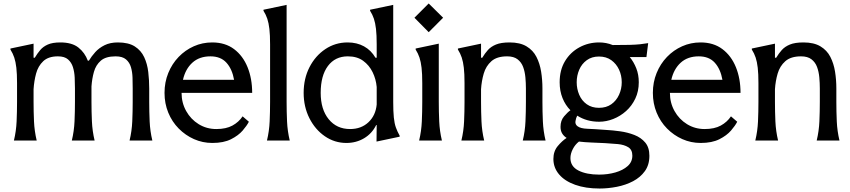

<svg xmlns="http://www.w3.org/2000/svg" viewBox="-20 -808 4887 1104"><path d="M411 -299Q411 -329 409.5 -361.5Q408 -394 399.5 -421.5Q391 -449 371 -466.5Q351 -484 313 -484Q258 -484 228.5 -456Q199 -428 187.5 -385Q176 -342 173 -295V-222Q173 -166 175.5 -110Q178 -54 191 0H60Q73 -54 75.5 -110Q78 -166 78 -222V-330Q78 -384 74 -418.5Q70 -453 62 -477Q54 -501 40 -523V-529L173 -557V-476H180Q195 -501 211.5 -520.5Q228 -540 255 -552Q282 -564 327 -564Q394 -564 431 -534.5Q468 -505 485 -459H491Q506 -484 527.5 -508Q549 -532 581 -548Q613 -564 658 -564Q719 -564 755 -541Q791 -518 809 -479.5Q827 -441 832.5 -394Q838 -347 838 -299V-222Q838 -166 840.5 -110Q843 -54 856 0H725Q738 -54 740.5 -110Q743 -166 743 -222V-299Q743 -329 742 -361.5Q741 -394 733 -421.5Q725 -449 704.5 -466.5Q684 -484 645 -484Q588 -484 559.5 -459Q531 -434 520 -394.5Q509 -355 506 -311V-222Q506 -166 508.5 -110Q511 -54 524 0H393Q406 -54 408.5 -110Q411 -166 411 -222Z M1201 14Q1145 14 1095.5 -8Q1046 -30 1007.5 -69Q969 -108 947.5 -160.5Q926 -213 926 -274Q926 -335 947.5 -388Q969 -441 1007 -480.5Q1045 -520 1094.5 -542Q1144 -564 1200 -564Q1275 -564 1326 -525.5Q1377 -487 1403.5 -421.5Q1430 -356 1430 -274H1024Q1024 -217 1050.5 -169.5Q1077 -122 1122.5 -94Q1168 -66 1224 -66Q1280 -66 1316.5 -86Q1353 -106 1375 -139L1411 -108Q1400 -86 1375.5 -57.5Q1351 -29 1308.5 -7.5Q1266 14 1201 14ZM1032 -349H1326Q1315 -411 1282 -447.5Q1249 -484 1190 -484Q1126 -484 1086 -447.5Q1046 -411 1032 -349Z M1533 -222V-553Q1533 -607 1529 -641.5Q1525 -676 1517 -700Q1509 -724 1495 -746V-752L1628 -780V-222Q1628 -166 1630.5 -110Q1633 -54 1646 0H1515Q1528 -54 1530.5 -110Q1533 -166 1533 -222Z M2241 -221Q2241 -167 2244.5 -132.5Q2248 -98 2256.5 -74.5Q2265 -51 2278 -28V-22L2145 6L2146 -89H2143Q2119 -40 2073.5 -13Q2028 14 1972 14Q1904 14 1848 -24.5Q1792 -63 1759 -128.5Q1726 -194 1726 -274Q1726 -356 1759.5 -421.5Q1793 -487 1850.5 -525.5Q1908 -564 1979 -564Q2032 -564 2073 -541.5Q2114 -519 2139 -476H2146V-553Q2146 -607 2142 -641.5Q2138 -676 2130 -700Q2122 -724 2108 -746V-752L2241 -780ZM2146 -308Q2142 -353 2122.5 -393Q2103 -433 2068 -458.5Q2033 -484 1980 -484Q1907 -484 1865.5 -428.5Q1824 -373 1824 -274Q1824 -179 1870 -122.5Q1916 -66 1993 -66Q2057 -66 2098.5 -105Q2140 -144 2146 -207Z M2445 -788 2528 -706 2445 -623 2363 -706ZM2408 -222V-330Q2408 -384 2404 -418.5Q2400 -453 2392 -477Q2384 -501 2370 -523V-529L2503 -557V-222Q2503 -166 2505.5 -110Q2508 -54 2521 0H2390Q2403 -54 2405.5 -110Q2408 -166 2408 -222Z M3004 -299Q3004 -331 3001 -363.5Q2998 -396 2988 -423Q2978 -450 2956 -467Q2934 -484 2896 -484Q2837 -484 2805.5 -456Q2774 -428 2761.5 -385Q2749 -342 2746 -295V-222Q2746 -166 2748.5 -110Q2751 -54 2764 0H2633Q2646 -54 2648.5 -110Q2651 -166 2651 -222V-330Q2651 -384 2647 -418.5Q2643 -453 2635 -477Q2627 -501 2613 -523V-529L2746 -557V-476H2753Q2768 -501 2785.5 -520.5Q2803 -540 2832 -552Q2861 -564 2910 -564Q2970 -564 3007.5 -541.5Q3045 -519 3064.5 -481Q3084 -443 3091.5 -396Q3099 -349 3099 -299V-222Q3099 -166 3101.5 -110Q3104 -54 3117 0H2986Q2999 -54 3001.5 -110Q3004 -166 3004 -222Z M3425 -108Q3354 -108 3299 -143Q3292 -130 3289 -111.5Q3286 -93 3301 -82Q3318 -69 3358 -67.5Q3398 -66 3464 -61Q3502 -59 3545.5 -53Q3589 -47 3627.5 -32Q3666 -17 3690 11.5Q3714 40 3714 88Q3714 140 3688 176Q3662 212 3620 234Q3578 256 3527.5 266Q3477 276 3428 276Q3347 276 3287 254.5Q3227 233 3194.5 194.5Q3162 156 3162 106Q3162 62 3187 32Q3212 2 3238 -15Q3222 -25 3212.5 -40.5Q3203 -56 3203 -79Q3203 -115 3223.5 -139Q3244 -163 3260 -174Q3231 -203 3214.5 -244Q3198 -285 3198 -335Q3198 -405 3228.5 -456Q3259 -507 3311 -535.5Q3363 -564 3425 -564Q3466 -564 3503 -549Q3564 -549 3600 -550Q3636 -551 3660 -553.5Q3684 -556 3707 -560L3697 -480H3601Q3624 -452 3638.5 -415.5Q3653 -379 3653 -335Q3653 -283 3633 -241Q3613 -199 3580 -169.5Q3547 -140 3506.5 -124Q3466 -108 3425 -108ZM3424 -188Q3466 -188 3495 -208.5Q3524 -229 3539.5 -263Q3555 -297 3555 -335Q3555 -374 3539.5 -407.5Q3524 -441 3495 -462Q3466 -483 3424 -483Q3383 -483 3354 -462Q3325 -441 3310.5 -407Q3296 -373 3296 -335Q3296 -297 3310.5 -263Q3325 -229 3354 -208.5Q3383 -188 3424 -188ZM3260 101Q3260 149 3306 172.5Q3352 196 3425 196Q3475 196 3518.5 183.5Q3562 171 3589 147Q3616 123 3616 87Q3616 53 3592.5 38.5Q3569 24 3533 20.5Q3497 17 3459 15Q3420 13 3381 11.5Q3342 10 3309 6Q3287 23 3273.5 49.5Q3260 76 3260 101Z M4009 14Q3953 14 3903.5 -8Q3854 -30 3815.5 -69Q3777 -108 3755.5 -160.5Q3734 -213 3734 -274Q3734 -335 3755.5 -388Q3777 -441 3815 -480.5Q3853 -520 3902.5 -542Q3952 -564 4008 -564Q4083 -564 4134 -525.5Q4185 -487 4211.5 -421.5Q4238 -356 4238 -274H3832Q3832 -217 3858.5 -169.5Q3885 -122 3930.5 -94Q3976 -66 4032 -66Q4088 -66 4124.5 -86Q4161 -106 4183 -139L4219 -108Q4208 -86 4183.5 -57.5Q4159 -29 4116.5 -7.5Q4074 14 4009 14ZM3840 -349H4134Q4123 -411 4090 -447.5Q4057 -484 3998 -484Q3934 -484 3894 -447.5Q3854 -411 3840 -349Z M4694 -299Q4694 -331 4691 -363.5Q4688 -396 4678 -423Q4668 -450 4646 -467Q4624 -484 4586 -484Q4527 -484 4495.5 -456Q4464 -428 4451.5 -385Q4439 -342 4436 -295V-222Q4436 -166 4438.5 -110Q4441 -54 4454 0H4323Q4336 -54 4338.5 -110Q4341 -166 4341 -222V-330Q4341 -384 4337 -418.5Q4333 -453 4325 -477Q4317 -501 4303 -523V-529L4436 -557V-476H4443Q4458 -501 4475.5 -520.5Q4493 -540 4522 -552Q4551 -564 4600 -564Q4660 -564 4697.5 -541.5Q4735 -519 4754.5 -481Q4774 -443 4781.5 -396Q4789 -349 4789 -299V-222Q4789 -166 4791.5 -110Q4794 -54 4807 0H4676Q4689 -54 4691.5 -110Q4694 -166 4694 -222Z"/></svg>

Font: Faculty Glyphic
Style: Regular
Weight: 400
Designer: Koto Studio, Dylan Young
Foundry: Koto Studio
Version: Version 1.004; ttfautohint (v1.8.4.7-5d5b)